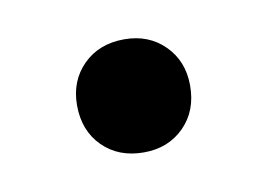

<svg xmlns="http://www.w3.org/2000/svg" viewBox="-32 -378 291 209"><g transform="rotate(-10 113.0 -273.5)"><path d="M114 -211Q86 -211 68.5 -228.5Q51 -246 51 -274Q51 -301 68.5 -318.5Q86 -336 114 -336Q141 -336 158.5 -318.5Q176 -301 176 -274Q176 -246 158.5 -228.5Q141 -211 114 -211Z"/></g></svg>

Font: LinhAnh SemBd
Style: Regular
Weight: 600
Monospace: yes
Designer: Jeremy Tribby
Foundry: Tribby Type
Version: Version 1.408